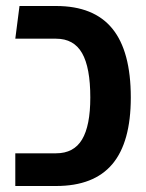

<svg xmlns="http://www.w3.org/2000/svg" viewBox="-20 -620 485 640"><path d="M31 0V-109H167Q226 -109 253.5 -155Q281 -201 281 -295Q281 -395 253.5 -443Q226 -491 167 -491H31L45 -600H167Q293 -600 354.5 -524.5Q416 -449 416 -295Q416 -146 354.5 -73Q293 0 167 0Z"/></svg>

Font: Noto Sans Hebrew Condensed SemiBold
Style: Regular
Weight: 600
Width: 3
Designer: Ben Nathan
Foundry: Google LLC
Version: Version 3.001; ttfautohint (v1.8.4.7-5d5b)